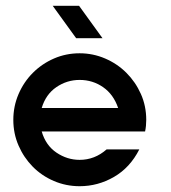

<svg xmlns="http://www.w3.org/2000/svg" viewBox="-20 -638 592 663"><path d="M255 -454Q301 -454 343 -436Q385 -418 416.5 -386.5Q448 -355 466.5 -313.5Q485 -272 485 -224Q485 -203 481 -184H124Q138 -136 175 -111Q212 -86 255 -86Q307 -86 348 -122H461Q429 -59 373.5 -27Q318 5 255 5Q208 5 166 -13Q124 -31 93 -62.5Q62 -94 44 -135.5Q26 -177 26 -224Q26 -271 44 -313Q62 -355 93.5 -386.5Q125 -418 166.5 -436Q208 -454 255 -454ZM388 -265Q372 -312 336 -337Q300 -362 255 -362Q211 -362 174.5 -337Q138 -312 124 -265ZM253 -618 334 -506H243L162 -618Z"/></svg>

Font: Fundamental  Brigade
Style: Regular
Weight: 400
Designer: Peter Wiegel, original typeface by Arno Drescher 1935
Foundry: Peter Wiegel
Version: Version 0.000 2012 initial release